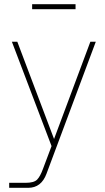

<svg xmlns="http://www.w3.org/2000/svg" viewBox="-20 -700 503 920"><path d="M134 -680H342V-656H134ZM24 200V176H103Q143 176 158 160.5Q173 145 186 109L227 0L37 -500H63L239 -34L413 -500H439L203 132Q178 200 115 200Z"/></svg>

Font: Haskoy Thin
Style: Regular
Weight: 100
Designer: Ertekin Erdin
Foundry: Ertekin Erdin
Version: Version 2.000; ttfautohint (v1.8.4.7-5d5b)